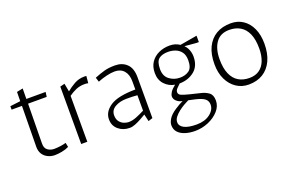

<svg xmlns="http://www.w3.org/2000/svg" viewBox="-91 -874 2161 1414"><g transform="rotate(-20 990.0 -167.5)"><path d="M206 11Q177 11 151.5 -1.5Q126 -14 111.5 -37Q97 -60 97 -93L101 -413H20V-440L101 -450L102 -522L150 -532L149 -450H300L295 -413H149L145 -103Q144 -66 166 -50Q188 -34 216 -34Q238 -34 264.5 -37.5Q291 -41 310 -47L317 -13Q293 -1 262 5Q231 11 206 11Z M415 0V-450L451 -459L463 -395Q490 -418 526 -438.5Q562 -459 605 -459Q609 -459 612.5 -459Q616 -459 622 -458L617 -403Q610 -405 603 -405.5Q596 -406 586 -406Q552 -406 522 -393.5Q492 -381 463 -360V0Z M793 11Q741 11 705 -19.5Q669 -50 669 -100Q669 -160 729.5 -200Q790 -240 927 -241Q927 -257 927 -273Q927 -289 927 -305Q927 -358 901 -388Q875 -418 829 -418Q801 -418 765 -409.5Q729 -401 694 -387L683 -422Q728 -440 762.5 -449.5Q797 -459 846 -459Q902 -459 937.5 -425Q973 -391 973 -321V0L939 11L926 -45Q909 -35 885 -21.5Q861 -8 837 1.5Q813 11 793 11ZM800 -32Q828 -32 859 -44Q890 -56 927 -75V-196Q907 -198 886 -198.5Q865 -199 842 -199Q790 -199 752.5 -177.5Q715 -156 715 -115Q715 -85 729 -66.5Q743 -48 763 -40Q783 -32 800 -32Z M1237 197Q1197 197 1162.5 186.5Q1128 176 1107 154Q1086 132 1086 97Q1086 76 1102.5 49Q1119 22 1160 -5Q1183 -20 1197.5 -28Q1212 -36 1225 -42L1216 -44Q1195 -49 1178.5 -64.5Q1162 -80 1162 -100Q1162 -114 1173.5 -132.5Q1185 -151 1214 -174Q1167 -182 1135 -216.5Q1103 -251 1103 -305Q1103 -355 1126 -389Q1149 -423 1188 -441Q1227 -459 1274 -459Q1318 -459 1352 -436Q1361 -437 1382.5 -441Q1404 -445 1428 -449Q1452 -453 1469 -456Q1486 -459 1486 -459V-409H1467L1376 -417Q1388 -405 1396 -390.5Q1404 -376 1408.5 -359Q1413 -342 1413 -323Q1413 -249 1365.5 -210.5Q1318 -172 1249 -171Q1236 -159 1222.5 -145Q1209 -131 1209 -117Q1209 -99 1227.5 -90.5Q1246 -82 1290 -71L1372 -51Q1407 -43 1432 -24.5Q1457 -6 1457 38Q1457 82 1425 118Q1393 154 1343 175.5Q1293 197 1237 197ZM1264 156Q1329 156 1369.5 125Q1410 94 1410 53Q1410 23 1388 6Q1366 -11 1312 -23L1266 -33Q1251 -26 1229 -13.5Q1207 -1 1185 16Q1163 33 1148.5 52Q1134 71 1134 91Q1134 122 1167.5 139Q1201 156 1264 156ZM1267 -210Q1310 -210 1338.5 -231Q1367 -252 1367 -310Q1367 -351 1349.5 -374.5Q1332 -398 1305 -408.5Q1278 -419 1247 -419Q1200 -419 1174.5 -398.5Q1149 -378 1149 -319Q1149 -264 1185 -237Q1221 -210 1267 -210Z M1726 11Q1672 11 1629.5 -17.5Q1587 -46 1562.5 -97Q1538 -148 1538 -216Q1538 -294 1564 -348Q1590 -402 1638 -430.5Q1686 -459 1753 -459Q1808 -459 1849 -431Q1890 -403 1913 -352.5Q1936 -302 1936 -234Q1936 -157 1910.5 -102Q1885 -47 1838 -18Q1791 11 1726 11ZM1747 -33Q1794 -33 1825.5 -55.5Q1857 -78 1872.5 -119Q1888 -160 1888 -213Q1888 -284 1868 -329Q1848 -374 1811.5 -395.5Q1775 -417 1726 -417Q1656 -417 1621 -368Q1586 -319 1586 -237Q1586 -167 1606 -121.5Q1626 -76 1662 -54.5Q1698 -33 1747 -33Z"/></g></svg>

Font: Ancizar Sans Thin
Style: Regular
Weight: 100
Designer: Cesar Puertas, Viviana Monsalve, Julian Moncada, Julian Prieto, Jose Castro, Mariel Hernandez, Felipe Aragon, Sara Alarc
Version: Version 8.100